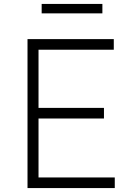

<svg xmlns="http://www.w3.org/2000/svg" viewBox="-20 -957 664 977"><path d="M120 0ZM192 -937H501V-889H192ZM564 -54V0H120V-758H559V-704H176V-408H509V-354H176V-54Z"/></svg>

Font: Biryani UltraLight
Style: Regular
Weight: 250
Designer: Dan Reynolds and Mathieu Réguer
Foundry: Dan Reynolds and Mathieu Réguer
Version: Version 1.003; ttfautohint (v1.1) -l 5 -r 5 -G 72 -x 0 -D la